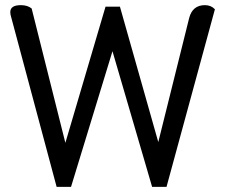

<svg xmlns="http://www.w3.org/2000/svg" viewBox="-20 -726 879 746"><path d="M23 -661Q20 -670 20 -679Q20 -706 61 -706Q87 -706 103 -693L234 -171L390 -700H446L595 -174L715 -656Q728 -706 776 -706Q800 -706 815 -690L627 0H571L417 -527L256 0H200Z"/></svg>

Font: Thasadith
Style: Bold
Weight: 700
Designer: Cadson Demak Co.,Ltd.
Foundry: Cadson Demak Co.,Ltd.
Version: Version 1.000; ttfautohint (v1.6)